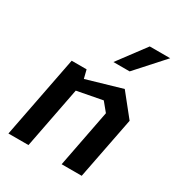

<svg xmlns="http://www.w3.org/2000/svg" viewBox="-189 -942 999 1070"><g transform="rotate(30 310.0 -407.0)"><path d="M365.5 0H494.5L572.5 -399L460.5 -539L235 -473.5L221.5 -527.5H125.5L23 0H152L228.5 -394.5L391 -425.5L437 -369.5ZM330.5 -637.5 462.5 -814H594L435 -637.5Z"/></g></svg>

Font: Monaspace Krypton SemiBold
Style: Italic
Weight: 600
Italic angle: -11°
Designer: Riley Cran & the Lettermatic Team
Foundry: Lettermatic
Version: Version 1.101 (Monaspace Krypton)